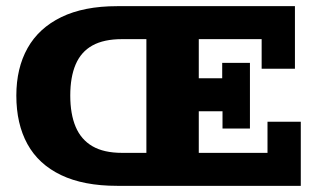

<svg xmlns="http://www.w3.org/2000/svg" viewBox="-20 -603 1019 623"><path d="M360 0Q251 0 178 -35Q105 -70 69 -135.5Q33 -201 33 -293Q33 -382 69.5 -447Q106 -512 179 -547.5Q252 -583 360 -583H937V-380H829V-476H625V-349H701V-399H791V-186H702V-242H625V-107H848V-208H956V0ZM376 -107H455V-476H376Q317 -476 280 -455.5Q243 -435 225.5 -394Q208 -353 208 -293Q208 -233 225.5 -191.5Q243 -150 280 -128.5Q317 -107 376 -107Z"/></svg>

Font: Rokkitt SemiBold ExtraBold
Style: Regular
Weight: 800
Version: Version 3.103